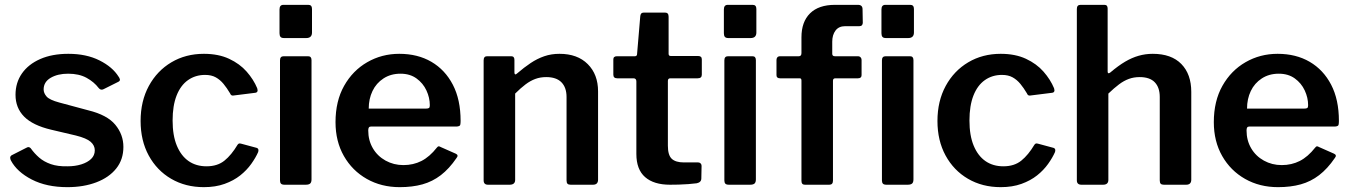

<svg xmlns="http://www.w3.org/2000/svg" viewBox="-20 -762 5575 792"><path d="M387 -399Q368 -424 337 -441Q306 -458 261 -458Q218 -458 189 -441Q160 -424 160 -393Q160 -378 172 -364Q184 -350 225 -339L344 -307Q422 -288 455.5 -247.5Q489 -207 489 -156Q489 -104 459.5 -67Q430 -30 377.5 -10Q325 10 258 10Q172 10 111 -21.5Q50 -53 25 -100Q22 -106 22 -111.5Q22 -117 27 -121L86 -151Q94 -156 99 -155Q104 -154 107 -150Q122 -129 141.5 -112Q161 -95 189.5 -85Q218 -75 259 -76Q290 -76 315.5 -84Q341 -92 356 -106.5Q371 -121 371 -142Q371 -162 354 -177Q337 -192 293 -203L191 -227Q115 -245 79.5 -281Q44 -317 44 -371Q44 -421 70.5 -459Q97 -497 146 -518.5Q195 -540 262 -540Q336 -540 390 -513Q444 -486 469 -446Q473 -441 474.5 -435Q476 -429 469 -425L407 -394Q401 -391 396 -392.5Q391 -394 387 -399Z M821 -540Q881 -540 925 -519.5Q969 -499 997.5 -466.5Q1026 -434 1041 -398Q1047 -380 1031 -379L943 -368Q933 -366 929 -377Q916 -399 902 -416Q888 -433 870 -443Q852 -453 826 -453Q786 -453 755.5 -431.5Q725 -410 708.5 -368Q692 -326 692 -265Q692 -203 709.5 -161Q727 -119 758 -97.5Q789 -76 832 -76Q877 -76 906 -99.5Q935 -123 960 -165Q963 -169 966 -170Q969 -171 976 -169L1039 -152Q1049 -149 1045 -135Q1035 -112 1016.5 -86Q998 -60 971 -38.5Q944 -17 906.5 -3.5Q869 10 821 10Q745 10 686 -24.5Q627 -59 593.5 -120.5Q560 -182 560 -263Q560 -345 594 -407.5Q628 -470 687 -505Q746 -540 821 -540Z M1265 -22Q1265 -10 1259.5 -5Q1254 0 1241 0H1154Q1143 0 1139 -4.5Q1135 -9 1135 -18V-513Q1135 -530 1150 -530H1251Q1265 -530 1265 -514ZM1267 -628Q1267 -605 1243 -605H1152Q1141 -605 1137 -610Q1133 -615 1133 -625V-723Q1133 -742 1149 -742H1252Q1267 -742 1267 -725Z M1499 -224Q1499 -183 1518 -150.5Q1537 -118 1570.5 -99.5Q1604 -81 1644 -81Q1685 -81 1718.5 -98Q1752 -115 1782 -153Q1786 -158 1789 -158.5Q1792 -159 1799 -155L1860 -128Q1873 -122 1863 -110Q1833 -66 1798.5 -39.5Q1764 -13 1722.5 -1.5Q1681 10 1629 10Q1553 10 1493 -24Q1433 -58 1398.5 -118.5Q1364 -179 1364 -258Q1364 -345 1399.5 -408Q1435 -471 1495 -505.5Q1555 -540 1627 -540Q1703 -540 1759.5 -507Q1816 -474 1848 -412.5Q1880 -351 1880 -263Q1880 -253 1878.5 -247Q1877 -241 1864 -240H1510Q1504 -240 1501.5 -236Q1499 -232 1499 -224ZM1736 -314Q1746 -314 1749.5 -316.5Q1753 -319 1753 -328Q1753 -359 1739 -389Q1725 -419 1698 -438.5Q1671 -458 1632 -458Q1592 -458 1562 -438.5Q1532 -419 1516.5 -386.5Q1501 -354 1501 -314Z M1993 0Q1975 0 1975 -18V-513Q1975 -530 1989 -530H2089Q2102 -530 2102 -515V-463Q2102 -457 2105 -455.5Q2108 -454 2113 -459Q2142 -484 2169 -502Q2196 -520 2225 -530Q2254 -540 2288 -540Q2362 -540 2404.5 -497.5Q2447 -455 2447 -385V-21Q2447 0 2426 0H2334Q2325 0 2321 -4Q2317 -8 2317 -18V-362Q2317 -401 2296 -422.5Q2275 -444 2233 -444Q2209 -444 2188.5 -436.5Q2168 -429 2148 -414Q2128 -399 2105 -376V-20Q2105 0 2082 0H1993Z M2745 -439Q2735 -439 2735 -428V-161Q2735 -122 2751 -107Q2767 -92 2801 -92H2860Q2866 -92 2870 -88Q2874 -84 2874 -78L2873 -26Q2873 -10 2854 -6Q2839 -4 2819 -2.5Q2799 -1 2779.5 -0.5Q2760 0 2744 0Q2677 0 2641 -31.5Q2605 -63 2605 -127V-426Q2605 -439 2593 -439H2526Q2510 -439 2510 -454V-517Q2510 -530 2525 -530H2599Q2608 -530 2608 -540L2621 -694Q2622 -710 2635 -710H2724Q2738 -710 2738 -693V-540Q2738 -531 2747 -531H2860Q2875 -531 2875 -517V-454Q2875 -439 2858 -439Z M3098 -22Q3098 -10 3092.5 -5Q3087 0 3074 0H2987Q2976 0 2972 -4.5Q2968 -9 2968 -18V-513Q2968 -530 2983 -530H3084Q3098 -530 3098 -514ZM3100 -628Q3100 -605 3076 -605H2985Q2974 -605 2970 -610Q2966 -615 2966 -625V-723Q2966 -742 2982 -742H3085Q3100 -742 3100 -725Z M3518 -530Q3526 -530 3530 -525.5Q3534 -521 3534 -515V-452Q3534 -439 3519 -439H3426Q3416 -439 3416 -429V-17Q3416 0 3401 0H3300Q3286 0 3286 -16V-430Q3286 -439 3279 -439H3198Q3183 -439 3183 -452V-515Q3183 -521 3186.5 -525.5Q3190 -530 3199 -530H3275Q3286 -530 3286 -543V-608Q3286 -672 3321.5 -707Q3357 -742 3424 -742H3519Q3538 -742 3538 -724L3539 -668Q3539 -662 3535.5 -658Q3532 -654 3525 -654H3466Q3440 -654 3426.5 -636Q3413 -618 3413 -590V-540Q3413 -530 3424 -530H3518ZM3748 -22Q3748 -10 3742.5 -5Q3737 0 3724 0H3637Q3626 0 3622 -4.5Q3618 -9 3618 -18V-513Q3618 -530 3633 -530H3734Q3748 -530 3748 -514ZM3750 -628Q3750 -605 3726 -605H3635Q3624 -605 3620 -610Q3616 -615 3616 -625V-723Q3616 -742 3632 -742H3735Q3750 -742 3750 -725Z M4108 -540Q4168 -540 4212 -519.5Q4256 -499 4284.5 -466.5Q4313 -434 4328 -398Q4334 -380 4318 -379L4230 -368Q4220 -366 4216 -377Q4203 -399 4189 -416Q4175 -433 4157 -443Q4139 -453 4113 -453Q4073 -453 4042.5 -431.5Q4012 -410 3995.5 -368Q3979 -326 3979 -265Q3979 -203 3996.5 -161Q4014 -119 4045 -97.5Q4076 -76 4119 -76Q4164 -76 4193 -99.5Q4222 -123 4247 -165Q4250 -169 4253 -170Q4256 -171 4263 -169L4326 -152Q4336 -149 4332 -135Q4322 -112 4303.5 -86Q4285 -60 4258 -38.5Q4231 -17 4193.5 -3.5Q4156 10 4108 10Q4032 10 3973 -24.5Q3914 -59 3880.5 -120.5Q3847 -182 3847 -263Q3847 -345 3881 -407.5Q3915 -470 3974 -505Q4033 -540 4108 -540Z M4441 0Q4422 0 4422 -18V-725Q4422 -742 4437 -742H4536Q4549 -742 4549 -727V-467Q4549 -461 4552 -460Q4555 -459 4560 -463Q4593 -491 4621 -507.5Q4649 -524 4677 -532Q4705 -540 4735 -540Q4812 -540 4853 -498Q4894 -456 4894 -383V-21Q4894 0 4873 0H4781Q4772 0 4768 -4Q4764 -8 4764 -18V-362Q4764 -401 4743.5 -422.5Q4723 -444 4681 -444Q4657 -444 4636.5 -436.5Q4616 -429 4596 -414Q4576 -399 4552 -376V-20Q4552 0 4530 0H4441Z M5122 -224Q5122 -183 5141 -150.5Q5160 -118 5193.5 -99.5Q5227 -81 5267 -81Q5308 -81 5341.5 -98Q5375 -115 5405 -153Q5409 -158 5412 -158.5Q5415 -159 5422 -155L5483 -128Q5496 -122 5486 -110Q5456 -66 5421.5 -39.5Q5387 -13 5345.5 -1.5Q5304 10 5252 10Q5176 10 5116 -24Q5056 -58 5021.5 -118.5Q4987 -179 4987 -258Q4987 -345 5022.5 -408Q5058 -471 5118 -505.5Q5178 -540 5250 -540Q5326 -540 5382.5 -507Q5439 -474 5471 -412.5Q5503 -351 5503 -263Q5503 -253 5501.5 -247Q5500 -241 5487 -240H5133Q5127 -240 5124.5 -236Q5122 -232 5122 -224ZM5359 -314Q5369 -314 5372.5 -316.5Q5376 -319 5376 -328Q5376 -359 5362 -389Q5348 -419 5321 -438.5Q5294 -458 5255 -458Q5215 -458 5185 -438.5Q5155 -419 5139.5 -386.5Q5124 -354 5124 -314Z"/></svg>

Font: Libre Franklin Thin SemiBold
Style: Regular
Weight: 600
Version: Version 3.000